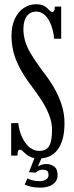

<svg xmlns="http://www.w3.org/2000/svg" viewBox="-20 -731 348 902"><path d="M163.5 13.5Q140.5 13.5 126 7.2Q111.5 1 102 -7.2Q92.5 -15.5 86 -21.8Q79.5 -28 73.5 -28Q62 -28 62 0H32.5V-152.5H66Q67 -138 71.5 -120.5Q76 -103 84 -85.8Q92 -68.5 103.8 -54Q115.5 -39.5 130.8 -30.8Q146 -22 164.5 -22Q189 -22 202 -34.2Q215 -46.5 219.8 -69Q224.5 -91.5 224.5 -121Q224.5 -155.5 211.2 -189.8Q198 -224 176 -258.5Q154 -293 127 -328Q89.5 -378.5 69.2 -419Q49 -459.5 41.5 -494.5Q34 -529.5 34 -561.5Q34 -609 49.5 -642.2Q65 -675.5 91.2 -693.2Q117.5 -711 149 -711Q176 -711 189.8 -702Q203.5 -693 211 -684Q218.5 -675 225.5 -675Q231.5 -675 234.5 -680.5Q237.5 -686 237.5 -700H267.5V-549H234Q233 -568 227.5 -590.2Q222 -612.5 211.8 -632Q201.5 -651.5 186.2 -664Q171 -676.5 150.5 -676.5Q122 -676.5 106 -655Q90 -633.5 90 -594.5Q90 -567 97.8 -539.2Q105.5 -511.5 125 -478.5Q144.5 -445.5 177 -401.5Q208 -362.5 231.8 -322.5Q255.5 -282.5 269.2 -240Q283 -197.5 283 -152.5Q283 -109 274.2 -77.8Q265.5 -46.5 249.8 -26.5Q234 -6.5 212.2 3.5Q190.5 13.5 163.5 13.5ZM169 150.5Q143 150.5 123.2 145.5Q103.5 140.5 96 136.5L108.5 107Q113.5 110.5 129.8 115.2Q146 120 167.5 120Q183.5 120 195.8 112.5Q208 105 208 91Q208 75.5 200 70.8Q192 66 180.5 66Q172.5 66 163.2 69.5Q154 73 147.5 80L116 78L146.5 0H180.5L157.5 52Q160 49 171.8 44.2Q183.5 39.5 198.5 39.5Q217.5 39.5 234 51Q250.5 62.5 250.5 91.5Q250.5 112.5 238.5 125.8Q226.5 139 207.8 144.8Q189 150.5 169 150.5Z"/></svg>

Font: Imbue Thin 10pt
Style: Regular
Weight: 400
Version: Version 1.102